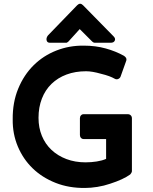

<svg xmlns="http://www.w3.org/2000/svg" viewBox="-20 -968 792 997"><path d="M422 8Q338 9 268.5 -18.5Q199 -46 149.5 -94Q100 -142 72.5 -207.5Q45 -273 46 -348Q45 -436 74.5 -507.5Q104 -579 154.5 -629Q205 -679 272.5 -705.5Q340 -732 415 -731Q476 -731 528.5 -716.5Q581 -702 624 -678Q631 -673 634.5 -667.5Q638 -662 636 -654L606 -570Q603 -562 594 -558Q585 -554 576 -559Q564 -566 546.5 -572.5Q529 -579 504 -585Q459 -598 427 -598Q371 -598 325.5 -581Q280 -564 247.5 -532.5Q215 -501 197.5 -456Q180 -411 180 -356Q180 -305 197.5 -262.5Q215 -220 247.5 -189.5Q280 -159 325 -142Q370 -125 424 -125Q454 -125 482.5 -129.5Q511 -134 531 -143V-246H414Q406 -246 400.5 -252Q395 -258 395 -267V-354Q395 -363 400.5 -369Q406 -375 414 -375H644Q653 -375 659 -369Q665 -363 665 -354V-79Q665 -75 661.5 -69.5Q658 -64 656 -62Q638 -49 612 -37Q586 -25 552 -14Q520 -3 485.5 2.5Q451 8 422 8ZM473 -746Q465 -746 459 -752L394 -817L335 -752Q332 -749 328 -747Q326 -746 325 -746H239Q225 -746 222 -758.5Q219 -771 229 -784L381 -941Q396 -956 411 -941L570 -779Q581 -768 576 -757Q571 -746 555 -746Z"/></svg>

Font: Stadtwerke
Style: Bold
Weight: 700
Designer: Santiago Orozco
Foundry: Typemade
Version: Version 1.003